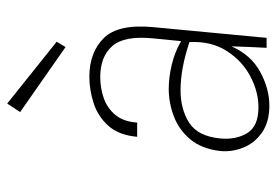

<svg xmlns="http://www.w3.org/2000/svg" viewBox="-135 -607 750 520"><g transform="rotate(-90 240.0 -347.0)"><path d="M214 7.5Q169.5 7.5 141 -12.5Q112.5 -32.5 100.2 -63.2Q88 -94 91 -125.5Q97 -176 122.5 -206.5Q148 -237 184.5 -251Q221 -265 259.5 -265Q290.5 -265 325 -256.8Q359.5 -248.5 388.5 -231.5L396 -306.5Q404 -385.5 375.2 -418Q346.5 -450.5 291.5 -450.5Q261.5 -450.5 234.2 -441Q207 -431.5 188.8 -409.5Q170.5 -387.5 168 -350.5H129.5Q134 -400.5 159.5 -428.8Q185 -457 221 -468.5Q257 -480 292 -480Q358 -480 396.8 -441Q435.5 -402 426.5 -307L397.5 0H370.5Q371.5 -24.5 372.8 -47.8Q374 -71 374.5 -95Q351 -42 305.2 -17.2Q259.5 7.5 214 7.5ZM209.5 -22Q251.5 -22 293.2 -44Q335 -66 362 -108Q389 -150 386 -209Q351.5 -220.5 318.8 -226.8Q286 -233 255.5 -233Q204.5 -233 167.8 -209.8Q131 -186.5 125 -125.5Q121 -83 139.5 -52.5Q158 -22 209.5 -22ZM372.5 -544.5 196.5 -667.5 219.5 -702.5 387 -568.5Z"/></g></svg>

Font: Karla ExtraLight
Style: Italic
Weight: 250
Italic angle: -8°
Designer: Jonathan Pinhorn
Version: Version 2.004;gftools[0.9.33]